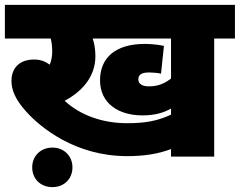

<svg xmlns="http://www.w3.org/2000/svg" viewBox="-20 -642 983 787"><path d="M858 -484H943V-622H0V-484H188C192 -468 194 -450 194 -432C194 -412 191 -394 184 -377C166 -390 146 -398 120 -398C53 -398 27 -356 27 -311C27 -275 41 -236 87 -185C147 -118 290 -2 501 -2C571 -2 628 -11 681 -31V0H858ZM589 -288C566 -288 547 -297 547 -316C547 -334 557 -345 592 -345C607 -345 628 -343 640 -340L652 -454C622 -460 595 -462 573 -462C452 -462 390 -404 390 -313C390 -218 466 -169 564 -169C615 -169 651 -180 681 -197V-172C625 -146 575 -137 501 -137C398 -137 307 -171 245 -229C319 -268 371 -330 371 -411C371 -439 367 -463 360 -484H681V-320C653 -299 628 -288 589 -288ZM112 44C112 91 146 125 195 125C243 125 277 91 277 44C277 -2 243 -37 195 -37C146 -37 112 -2 112 44Z"/></svg>

Font: Noto Sans Black
Style: Italic
Weight: 900
Italic angle: -12°
Designer: Monotype Design Team
Foundry: Monotype Imaging Inc.
Version: Version 2.013